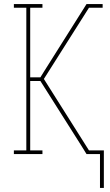

<svg xmlns="http://www.w3.org/2000/svg" viewBox="-20 -755 540 941"><path d="M470 166V0H404L378 -42L178 -358H128V-18H188V0H48V-18H109V-717H48V-735H188V-717H128V-376H178L196 -405L404 -735H483V-717H416L195 -368L416 -18H489V166Z"/></svg>

Font: Iosevka Slab Thin
Style: Regular
Weight: 100
Monospace: yes
Designer: Belleve Invis
Foundry: Belleve Invis
Version: Version 11.1.0; ttfautohint (v1.8.3)